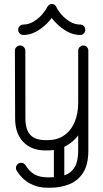

<svg xmlns="http://www.w3.org/2000/svg" viewBox="-20 -732 506 940"><path d="M62 104.2Q58 98 58 90.5Q58 80.4 65.1 72.7Q72.1 65 83.5 65Q90.6 65 96.2 68.4Q101.8 71.8 105 76.8Q123.5 107.6 149.2 121.9Q175 136.2 212.5 136.2H224.9Q267.5 136.2 298.6 125.1Q329.8 113.9 346.2 85.3Q362.8 56.8 362.8 5V-484.4Q362.8 -494.1 370.1 -501.7Q377.5 -509.2 388.2 -509.2Q399 -509.2 405.8 -501.7Q412.5 -494.1 412.5 -484.4V5Q412.5 74 386.9 113.7Q361.4 153.4 318.5 170.3Q275.6 187.2 224.9 187.2H212.5Q165 187.2 126.3 166.2Q87.6 145.1 62 104.2ZM362.8 -228.9Q362.8 -239.6 370.1 -247Q377.5 -254.4 388.2 -254.4Q399 -254.4 405.8 -247Q412.5 -239.6 412.5 -228.9Q412.5 -161.8 387.2 -108.9Q361.9 -56.1 317 -25.9Q272.1 4.4 213.5 4.4H202.1Q133.2 4.4 93.6 -37.4Q54 -79.2 54 -152.4L53 -484.4Q53 -494.1 60.4 -501.7Q67.8 -509.2 78.5 -509.2Q89.2 -509.2 96.6 -501.7Q104 -494.1 104 -484.4L104.4 -152.4Q104.4 -98 128.1 -72Q151.9 -46 202.1 -46H213.5Q259.2 -46 292.8 -68.4Q326.2 -90.8 344.5 -132.2Q362.8 -173.6 362.8 -228.9ZM294.8 150.2Q294.8 161 287.4 168.4Q280 175.8 269.2 175.8Q258.5 175.8 251.1 168.4Q243.8 161 243.8 150.2V-24.5Q243.8 -35.2 251.1 -42.6Q258.5 -50 269.2 -50Q280 -50 287.4 -42.6Q294.8 -35.2 294.8 -24.5ZM211.2 -697.5Q214.5 -704 219.8 -708.2Q225 -712.5 233.9 -712.5Q241.8 -712.5 247.5 -708.2Q253.2 -704 256.1 -697.5Q263.8 -680.1 281.6 -660Q299.4 -639.9 322.9 -625.8Q346.5 -611.8 372.5 -611.8Q383.2 -611.8 390.3 -604.4Q397.4 -597 397.4 -586.2Q397.4 -575.5 390.3 -568.1Q383.2 -560.8 372.5 -560.8Q339.9 -560.8 309.9 -577.2Q279.9 -593.8 257.1 -616.8Q234.2 -639.8 223.1 -659.8H244.2Q232.5 -639.8 209.5 -616.8Q186.5 -593.8 156.8 -577.2Q127.1 -560.8 94.5 -560.8Q83.8 -560.8 76.4 -568.1Q69 -575.5 69 -586.2Q69 -597 76.4 -604.4Q83.8 -611.8 94.5 -611.8Q119.9 -611.8 143.6 -625.8Q167.4 -639.9 185.2 -660Q203 -680.1 211.2 -697.5Z"/></svg>

Font: Libertine-Super Thin
Style: Regular
Weight: 100
Designer: Bastien Sozeau
Foundry: NBR — Bastien Sozeau
Version: Version 2.003;gftools[0.9.33]